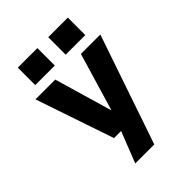

<svg xmlns="http://www.w3.org/2000/svg" viewBox="-255 -836 1160 1160"><g transform="rotate(-45 325.0 -255.5)"><path d="M205 200 283 1H222.5L52.5 -500H221.5L330 -128L440.5 -500H606.5L367.5 200ZM112.5 -711H279.5V-562H112.5ZM372.5 -711H540V-562H372.5Z"/></g></svg>

Font: Trispace
Style: Bold
Weight: 700
Designer: Tyler Finck
Foundry: Etcetera Type Company
Version: Version 1.210; ttfautohint (v1.8.3)